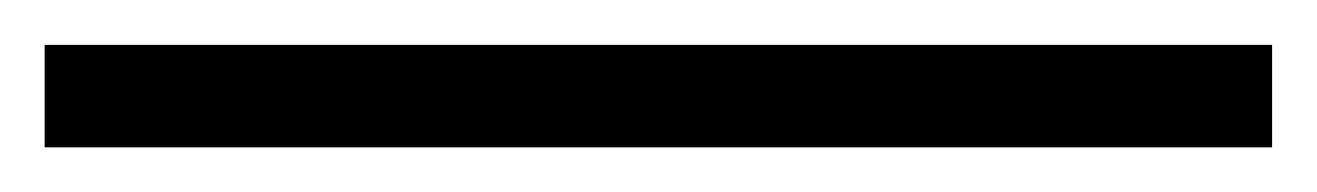

<svg xmlns="http://www.w3.org/2000/svg" viewBox="-20 80 590 86"><path d="M549.8 100.1V146H0V100.1Z"/></svg>

Font: YBG Bobotsari
Style: Regular
Weight: 400
Designer: R.S. Wihananto
Foundry: R.S. Wihananto
Version: Version 2.0.1